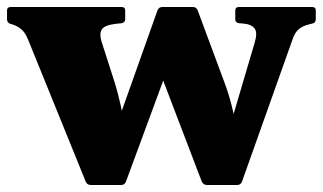

<svg xmlns="http://www.w3.org/2000/svg" viewBox="-32 -520 919 546"><path d="M226 6Q216 6 212 -3L48 -407Q40 -427 29 -436.5Q18 -446 2 -451L-2 -452Q-12 -455 -12 -465V-490Q-12 -500 -2 -500H314Q324 -500 324 -490V-465Q324 -456 314 -454L295 -452Q264 -448 257 -435.5Q250 -423 257 -401L293 -289Q304 -254 311.5 -219Q319 -184 324 -149L259 -49L416 -491Q420 -500 429 -500H517Q526 -500 530 -491L605 -289Q618 -255 626.5 -221Q635 -187 642 -152L589 -49L692 -398Q701 -427 692 -439Q683 -451 660 -453L647 -454Q637 -456 637 -465V-490Q637 -500 647 -500H856Q866 -500 866 -490V-465Q866 -455 856 -453L848 -451Q827 -446 816.5 -436Q806 -426 801 -411L656 -3Q652 6 643 6H556Q547 6 542 -3L416 -333L471 -396L326 -3Q322 6 313 6Z"/></svg>

Font: Hahmlet Black
Style: Regular
Weight: 900
Version: Version 1.002